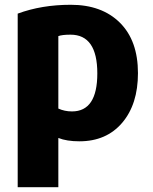

<svg xmlns="http://www.w3.org/2000/svg" viewBox="-20 -572 638 803"><path d="M557 -266Q557 -136 491 -58.5Q425 19 312 19Q259 19 224 5V211H54V-515Q154 -552 276 -552Q406 -552 481.5 -477Q557 -402 557 -266ZM387 -265Q387 -427 275 -427Q240 -427 224 -421V-118Q250 -106 281 -106Q387 -106 387 -265Z"/></svg>

Font: Repo
Style: ExtraBold
Weight: 800
Designer: Stefan Peev
Foundry: Context Ltd
Version: Version 001.000